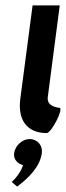

<svg xmlns="http://www.w3.org/2000/svg" viewBox="-20 -490 243 707"><path d="M152 0C169 0 216 -91 199 -93C193 -94 151 -97 156 -133L200 -470H100L55 -128C44 -49 79 0 152 0ZM89 22C62 22 36 46 32 74C29 96 44 113 65 118C53 155 23 180 23 180L43 197C82 168 127 126 134 74C138 46 118 22 89 22Z"/></svg>

Font: Hussar Tani
Style: Kurs
Weight: 700
Foundry: Cannot Into Space Fonts
Version: Version 0.92